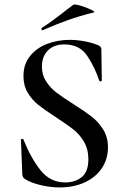

<svg xmlns="http://www.w3.org/2000/svg" viewBox="-20 -811 547 843"><path d="M302 -354Q353 -322 382.5 -299Q412 -276 433 -242.5Q454 -209 454 -164Q454 -113 427.5 -73Q401 -33 352.5 -10.5Q304 12 242 12Q200 12 155.5 1Q111 -10 88 -26Q79 -32 78 -45L72 -196V-197Q72 -201 77 -201.5Q82 -202 83 -198Q116 -116 158.5 -63Q201 -10 266 -10Q310 -10 339 -33.5Q368 -57 368 -112Q368 -156 348.5 -189Q329 -222 300.5 -244Q272 -266 223 -298Q175 -329 148 -350.5Q121 -372 102 -403.5Q83 -435 83 -477Q83 -529 112 -565Q141 -601 187.5 -618.5Q234 -636 285 -636Q318 -636 352 -629.5Q386 -623 410 -613Q425 -607 425 -594L427 -459Q427 -455 422.5 -454Q418 -453 416 -456Q396 -517 362.5 -566.5Q329 -616 262 -616Q217 -616 190.5 -589.5Q164 -563 164 -519Q164 -482 182.5 -453.5Q201 -425 228 -404.5Q255 -384 302 -354ZM167 -678Q163 -678 162 -682.5Q161 -687 164 -689Q190 -705 216.5 -725Q243 -745 251 -751Q277 -772 302 -790Q307 -794 334 -786Q361 -778 381 -768Q401 -758 391 -756Q329 -741 277.5 -722.5Q226 -704 169 -679Z"/></svg>

Font: Cormorant Garamond SemiBold
Style: Regular
Weight: 600
Designer: Christian Thalmann (Catharsis Fonts)
Foundry: Catharsis Fonts
Version: Version 4.000